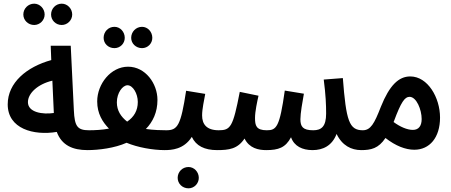

<svg xmlns="http://www.w3.org/2000/svg" viewBox="-20 -812 2455 1045"><path d="M316 -676C347 -676 373 -702 373 -733C373 -765 347 -792 316 -792C283 -792 258 -765 258 -733C258 -702 283 -676 316 -676ZM166 -676C197 -676 223 -702 223 -733C223 -765 197 -792 166 -792C133 -792 107 -765 107 -733C107 -702 133 -676 166 -676ZM456 5C498 5 519 -18 519 -51C519 -80 501 -103 465 -103C401 -103 386 -124 382 -212L365 -563H256L259 -485C125 -448 22 -362 22 -244C22 -111 163 -73 289 -94C316 -21 376 5 456 5ZM132 -256C132 -304 185 -354 265 -373L273 -197C212 -188 132 -200 132 -256Z M753 -550C784 -550 809 -575 809 -606C809 -639 784 -666 753 -666C720 -666 694 -639 694 -606C694 -575 720 -550 753 -550ZM603 -550C634 -550 659 -575 659 -606C659 -639 634 -666 603 -666C569 -666 544 -639 544 -606C544 -575 569 -550 603 -550ZM455 5C518 5 604 -6 669 -35C728 -10 811 5 876 5C919 5 939 -19 939 -51C939 -80 921 -103 886 -103C859 -103 816 -104 774 -110C812 -149 837 -201 837 -268C837 -358 771 -449 677 -449C583 -449 509 -355 509 -260C509 -194 538 -148 573 -112C536 -105 497 -103 464 -103ZM616 -255C616 -306 647 -348 674 -348C703 -348 730 -303 730 -257C730 -210 709 -175 672 -150C638 -177 616 -210 616 -255Z M875 5C913 5 980 2 1024 -67C1047 -18 1093 5 1162 5C1205 5 1224 -18 1224 -51C1224 -80 1207 -103 1171 -103C1104 -103 1080 -136 1080 -184C1080 -219 1091 -267 1097 -301L993 -318C964 -129 947 -103 885 -103ZM1006 213C1037 213 1062 187 1062 156C1062 124 1037 97 1006 97C972 97 947 124 947 156C947 187 972 213 1006 213Z M1160 5C1227 5 1273 -1 1311 -58C1337 -5 1387 5 1429 5C1495 5 1534 -8 1564 -65C1581 -16 1626 5 1681 5C1737 5 1787 -18 1812 -83C1842 -20 1892 5 1946 5C1989 5 2009 -18 2009 -51C2009 -80 1991 -103 1955 -103C1880 -103 1864 -154 1846 -387L1742 -379C1753 -295 1755 -240 1755 -194C1755 -123 1729 -103 1685 -103C1628 -103 1615 -123 1615 -163C1615 -195 1626 -258 1634 -302L1530 -319C1502 -120 1485 -103 1432 -103C1374 -103 1368 -129 1368 -170C1368 -206 1380 -260 1387 -291L1285 -312C1248 -120 1235 -103 1170 -103Z M1945 5C2000 5 2040 -4 2078 -61C2133 -18 2187 3 2235 3C2318 3 2375 -63 2375 -172C2375 -281 2308 -396 2213 -396C2150 -396 2100 -348 2053 -231C2017 -138 1997 -103 1954 -103ZM2124 -152C2163 -257 2183 -285 2209 -285C2247 -285 2275 -215 2275 -164C2275 -127 2259 -105 2227 -105C2196 -105 2157 -122 2122 -148Z"/></svg>

Font: Noto Sans Arabic UI XCn SmBd
Style: Regular
Weight: 600
Width: 2
Designer: Monotype Design Team, Nadine Chahine and Nizar Qandah
Foundry: Monotype Imaging Inc.
Version: Version 2.010